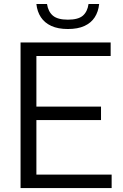

<svg xmlns="http://www.w3.org/2000/svg" viewBox="-20 -956 623 976"><path d="M84.5 0V-740H542.5V-671.5H165V-68.5H547.5V0ZM135.5 -345.5V-414H493.5V-345.5ZM325 -808.5Q275 -808.5 240.8 -824.2Q206.5 -840 187.8 -868.5Q169 -897 165 -935.5H219Q225 -896.5 249.2 -876.2Q273.5 -856 325 -856Q377.5 -856 401 -876.2Q424.5 -896.5 430 -935.5H484Q480 -896.5 461.5 -868Q443 -839.5 409.2 -824Q375.5 -808.5 325 -808.5Z"/></svg>

Font: Encode Sans SC
Style: Regular
Weight: 400
Version: Version 3.002